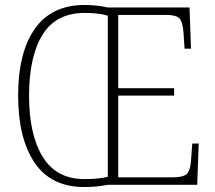

<svg xmlns="http://www.w3.org/2000/svg" viewBox="-20 -744 867 773"><path d="M320 9Q185 9 119 -89.5Q53 -188 53 -359Q53 -533 120.5 -628.5Q188 -724 321 -724Q344 -724 368.5 -721.5Q393 -719 413 -714H743L749 -548H723L719 -610Q716 -655 703 -669.5Q690 -684 646 -684H456V-389H681V-359H456V-30H675Q716 -30 731 -43Q746 -56 749 -96L754 -166H780L774 0H414Q369 9 320 9ZM320 -23Q353 -23 374.5 -25.5Q396 -28 414 -32V-681Q393 -687 369.5 -689.5Q346 -692 321 -692Q206 -692 151.5 -604.5Q97 -517 97 -358Q97 -202 152 -112.5Q207 -23 320 -23Z"/></svg>

Font: Noto Serif Lao SemiCondensed ExtraLight
Style: Regular
Weight: 200
Width: 4
Designer: Monotype Design Team
Foundry: Monotype Imaging Inc.
Version: Version 2.003; ttfautohint (v1.8.4.7-5d5b)